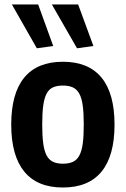

<svg xmlns="http://www.w3.org/2000/svg" viewBox="-20 -825 561 855"><path d="M144 -610 33 -805H150L217 -620ZM323 -610 211 -805H328L396 -620ZM260 10Q146 10 88 -61Q30 -132 30 -270Q30 -409 88 -479.5Q146 -550 260 -550Q374 -550 432 -479.5Q490 -409 490 -270Q490 -131 432 -60.5Q374 10 260 10ZM260 -96Q286 -96 304 -104Q322 -112 333 -132Q344 -152 348.5 -185.5Q353 -219 353 -270Q353 -321 348.5 -354.5Q344 -388 333 -408Q322 -428 304 -436Q286 -444 260 -444Q234 -444 216 -436Q198 -428 187.5 -408Q177 -388 172.5 -354.5Q168 -321 168 -270Q168 -220 172.5 -186.5Q177 -153 187.5 -133Q198 -113 216 -104.5Q234 -96 260 -96Z"/></svg>

Font: Encode Sans Compressed
Style: Bold
Weight: 700
Designer: Pablo Impallari, Andres Torresi
Foundry: Pablo Impallari, Andres Torresi
Version: Version 1.000; ttfautohint (v1.00) -l 8 -r 50 -G 200 -x 14 -